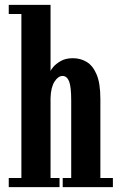

<svg xmlns="http://www.w3.org/2000/svg" viewBox="-20 -770 495 790"><path d="M16 0V-37.5H68V-712.5H16V-750H188V-478Q188.5 -481.5 199 -494.2Q209.5 -507 229.8 -518.8Q250 -530.5 280 -530.5Q311.5 -530.5 337 -515Q362.5 -499.5 377.8 -463Q393 -426.5 393 -362.5V-37.5H444.5V0H238V-37.5H273V-356.5Q273 -414.5 264 -436Q255 -457.5 237.5 -457.5Q219.5 -457.5 204.5 -434.5Q189.5 -411.5 188 -367.5V-37.5H225V0Z"/></svg>

Font: Imbue 10pt
Style: Bold
Weight: 700
Designer: Tyler Finck
Foundry: Etcetera Type Company
Version: Version 1.102; ttfautohint (v1.8.3)